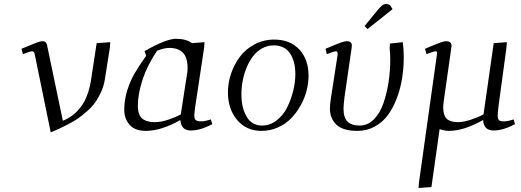

<svg xmlns="http://www.w3.org/2000/svg" viewBox="-20 -651 2621 965"><path d="M87.9 -405.8Q142.6 -428.7 162.8 -436.3Q183.1 -443.8 193.8 -443.8Q207 -443.8 211.9 -436Q216.8 -428.2 219.2 -411.1L295.9 -43.9Q306.2 -48.3 313 -51.8Q319.8 -55.2 333.7 -64Q347.7 -72.8 357.9 -82.3Q368.2 -91.8 381.6 -107.9Q395 -124 404.8 -142.6Q414.6 -161.1 423.3 -187.7Q432.1 -214.4 437 -245.1L465.8 -434.1L534.2 -439L532.2 -411.1L507.8 -256.8Q502.9 -222.2 489 -190.9Q475.1 -159.7 458.3 -136.2Q441.4 -112.8 416 -90.6Q390.6 -68.4 370.1 -54.4Q349.6 -40.5 320.6 -25.4Q291.5 -10.3 275.4 -3.2Q259.3 3.9 234.9 14.2L155.8 -372.1Q153.8 -385.3 150.6 -389.2Q147.5 -393.1 141.1 -393.1Q130.9 -393.1 95.2 -378.9Z M604.5 -99.1Q604.5 -149.4 619.6 -197Q634.8 -244.6 655.5 -280.5Q676.3 -316.4 714.8 -371.1L706.5 -394Q815.4 -456.1 864.7 -456.1Q915.5 -456.1 944.8 -434.1L1007.8 -439L1005.9 -411.1L961.4 -116.2Q956.5 -79.6 956.5 -70.8Q956.5 -53.2 964.4 -47.1Q972.2 -41 990.7 -41Q1009.3 -41 1039.6 -50.8L1046.9 -26.9Q986.3 4.9 939.5 4.9Q889.6 4.9 886.7 -47.9Q790.5 6.8 712.9 6.8Q658.2 6.8 631.3 -23.7Q604.5 -54.2 604.5 -99.1ZM672.9 -119.1Q672.9 -74.7 694.1 -55.9Q715.3 -37.1 758.8 -37.1Q789.6 -37.1 826.4 -49.6Q863.3 -62 888.7 -76.2L918.5 -269Q922.9 -291 922.9 -309.1Q922.9 -360.8 899.9 -385.5Q877 -410.2 830.6 -410.2Q805.7 -410.2 769.5 -396Q719.7 -321.8 696.3 -250.2Q672.9 -178.7 672.9 -119.1Z M1125.5 -187Q1125.5 -233.9 1141.1 -280.3Q1156.7 -326.7 1185.3 -365.2Q1213.9 -403.8 1259.3 -428Q1304.7 -452.1 1358.4 -452.1Q1438 -452.1 1484.4 -402.3Q1530.8 -352.5 1530.8 -270Q1530.8 -233.4 1520.8 -194.8Q1510.7 -156.2 1490.5 -120.1Q1470.2 -84 1442.6 -55.7Q1415 -27.3 1376.5 -10.3Q1337.9 6.8 1294.4 6.8Q1217.8 6.8 1171.6 -48.3Q1125.5 -103.5 1125.5 -187ZM1193.4 -176.8Q1193.4 -109.4 1219.5 -64.7Q1245.6 -20 1297.4 -20Q1336.4 -20 1369.4 -45.2Q1402.3 -70.3 1422.4 -109.6Q1442.4 -148.9 1453.4 -193.1Q1464.4 -237.3 1464.4 -278.8Q1464.4 -344.2 1437 -383.5Q1409.7 -422.9 1355.5 -422.9Q1324.2 -422.9 1297.1 -407.7Q1270 -392.6 1251.2 -367.7Q1232.4 -342.8 1219.2 -310.8Q1206.1 -278.8 1199.7 -244.6Q1193.4 -210.4 1193.4 -176.8Z M1616.2 -405.8Q1670.9 -429.2 1691.4 -436.5Q1711.9 -443.8 1724.1 -443.8Q1748.5 -443.8 1748.5 -420.9Q1748.5 -419.4 1748 -416.7Q1747.6 -414.1 1747.1 -409.4Q1746.6 -404.8 1746.1 -401.9L1711.4 -162.1Q1706.5 -122.1 1706.5 -105Q1706.5 -60.1 1726.6 -40Q1746.6 -20 1788.1 -20Q1828.6 -20 1859.6 -51.5Q1890.6 -83 1907.7 -133.8Q1924.8 -184.6 1933.1 -239.5Q1941.4 -294.4 1941.4 -350.1Q1941.4 -383.8 1938.5 -405.8L1939.5 -432.1L2004.4 -439Q2009.3 -402.8 2009.3 -363.8Q2009.3 -310.5 2001.2 -259.3Q1993.2 -208 1975.1 -159.2Q1957 -110.4 1930.7 -74Q1904.3 -37.6 1864.5 -15.4Q1824.7 6.8 1776.4 6.8Q1703.1 6.8 1670.7 -24.7Q1638.2 -56.2 1638.2 -105Q1638.2 -124.5 1642.1 -149.9L1676.3 -372.1Q1679.2 -393.1 1669.4 -393.1Q1658.2 -393.1 1622.6 -378.9ZM1812.5 -520 1875.5 -597.2Q1891.6 -616.7 1900.9 -623.8Q1910.2 -630.9 1922.4 -630.9Q1926.8 -630.9 1931.4 -629.2Q1936 -627.4 1938.5 -626L1941.4 -624L1953.1 -605L1827.1 -504.9Z M2083.5 293.9 2085.4 269 2175.3 -372.1Q2177.2 -383.3 2176.3 -388.2Q2175.3 -393.1 2170.4 -393.1Q2159.2 -393.1 2123.5 -378.9L2116.2 -405.8Q2172.4 -429.7 2191.7 -436.8Q2210.9 -443.8 2223.1 -443.8Q2249.5 -443.8 2249.5 -419.9Q2249.5 -418.9 2247.1 -401.9L2211.4 -150.9Q2207.5 -120.6 2207.5 -111.8Q2207.5 -71.8 2225.1 -54.4Q2242.7 -37.1 2281.2 -37.1Q2309.6 -37.1 2348.4 -50Q2387.2 -63 2410.2 -76.2L2461.4 -434.1L2527.3 -439L2525.4 -411.1L2485.4 -116.2Q2481.4 -80.6 2481.4 -70.8Q2481.4 -53.2 2487.8 -47.1Q2494.1 -41 2512.2 -41Q2531.2 -41 2561.5 -50.8L2568.4 -26.9Q2507.8 4.9 2461.4 4.9Q2411.1 4.9 2408.2 -47.9Q2312 6.8 2235.4 6.8Q2214.8 6.8 2189.5 -2L2148.4 289.1Z"/></svg>

Font: Dehuti Alt
Style: Italic
Weight: 400
Version: Version 1.2